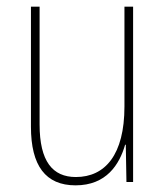

<svg xmlns="http://www.w3.org/2000/svg" viewBox="-20 -598 498 577"><path d="M380 -578H354V-278C354 -133 296 -66 208 -66C138 -66 99 -113 99 -224V-578H73V-217C73 -100 117 -41 207 -41C300 -41 339 -104 356 -163H358L360 -51H380Z"/></svg>

Font: Noto Sans Tamil UI Condensed Thin
Style: Regular
Weight: 100
Width: 3
Designer: Jelle Bosma - Monotype Design Team
Foundry: Monotype Imaging Inc.
Version: Version 2.004